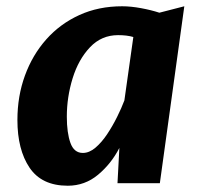

<svg xmlns="http://www.w3.org/2000/svg" viewBox="-20 -584 637 612"><path d="M196 8Q113 8 74.2 -49.5Q35.5 -107 35.5 -201.5Q35.5 -277.5 59.5 -343.2Q83.5 -409 127.5 -458.5Q171.5 -508 232.8 -536Q294 -564 369.5 -564Q397 -564 429.5 -558Q462 -552 488 -543.5L567.5 -564L489.5 0H354.5L360.5 -112.5Q334.5 -62 292.5 -27Q250.5 8 196 8ZM244 -96.5Q264.5 -96.5 284.2 -113.2Q304 -130 321.5 -156.2Q339 -182.5 353.2 -211.2Q367.5 -240 376.5 -264L405 -466Q385 -472 356.5 -472Q303.5 -472 267 -433.5Q230 -394.5 211.5 -334.5Q193 -274.5 193 -212Q193 -160.5 204.5 -128.5Q216 -96.5 244 -96.5Z"/></svg>

Font: Merriweather Sans Italic
Style: Bold
Weight: 700
Italic angle: -7.5°
Designer: Eben Sorkin
Foundry: Eben Sorkin
Version: Version 1.008; ttfautohint (v1.7.19-72a1) -l 8 -r 50 -G 200 